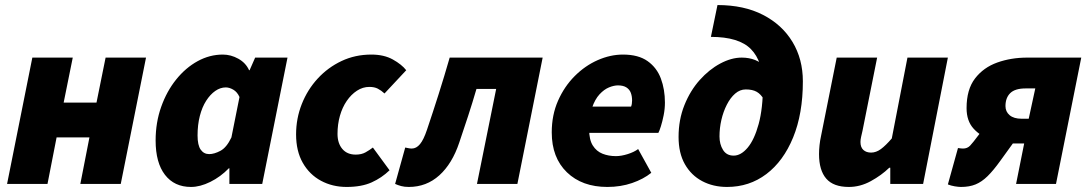

<svg xmlns="http://www.w3.org/2000/svg" viewBox="-20 -728 4310 760"><path d="M8 0 108 -500H268L232 -322H362L398 -500H558L458 0H298L334 -184H204L168 0Z M736 12Q670 12 633 -36Q596 -84 596 -172Q596 -243 618 -305Q640 -367 677.5 -413.5Q715 -460 762.5 -486Q810 -512 862 -512Q894 -512 923.5 -495.5Q953 -479 966 -450H968L990 -500H1118L1018 0H888V-62H886Q853 -28 812.5 -8Q772 12 736 12ZM808 -118Q828 -118 852.5 -131Q877 -144 896 -184L928 -344Q919 -364 903.5 -373Q888 -382 874 -382Q852 -382 832 -368Q812 -354 796 -329Q780 -304 771 -269Q762 -234 762 -192Q762 -153 774.5 -135.5Q787 -118 808 -118Z M1352 12Q1296 12 1250.5 -12.5Q1205 -37 1178.5 -83.5Q1152 -130 1152 -196Q1152 -259 1174.5 -316Q1197 -373 1237.5 -417Q1278 -461 1332 -486.5Q1386 -512 1450 -512Q1500 -512 1535 -492.5Q1570 -473 1588 -450L1502 -358Q1489 -370 1475.5 -377Q1462 -384 1442 -384Q1416 -384 1393 -369Q1370 -354 1352.5 -328.5Q1335 -303 1325.5 -269.5Q1316 -236 1316 -198Q1316 -161 1335 -138.5Q1354 -116 1388 -116Q1411 -116 1427 -125Q1443 -134 1456 -144L1522 -54Q1491 -24 1451 -6Q1411 12 1352 12Z M1598 12Q1581 12 1568 8.5Q1555 5 1544 0L1584 -144Q1590 -143 1596.5 -141.5Q1603 -140 1610 -140Q1628 -140 1642.5 -157.5Q1657 -175 1670 -214Q1694 -285 1716.5 -356Q1739 -427 1760 -500H2128L2028 0H1868L1944 -376H1866Q1850 -321 1833 -269Q1816 -217 1798 -164Q1770 -80 1719 -34Q1668 12 1598 12Z M2384 12Q2284 12 2224 -46Q2164 -104 2164 -204Q2164 -273 2189 -329.5Q2214 -386 2255 -427Q2296 -468 2346 -490Q2396 -512 2446 -512Q2507 -512 2543.5 -486Q2580 -460 2596 -417Q2612 -374 2612 -322Q2612 -297 2607 -272Q2602 -247 2596 -228Q2590 -209 2586 -202H2284L2296 -306H2478Q2480 -311 2481 -317Q2482 -323 2482 -330Q2482 -347 2477 -360.5Q2472 -374 2459.5 -382Q2447 -390 2426 -390Q2410 -390 2390.5 -382Q2371 -374 2353 -354.5Q2335 -335 2323.5 -301.5Q2312 -268 2312 -216Q2312 -175 2326.5 -152Q2341 -129 2365 -119.5Q2389 -110 2418 -110Q2439 -110 2464.5 -118Q2490 -126 2506 -138L2558 -44Q2527 -19 2482 -3.5Q2437 12 2384 12Z M2858 12Q2803 12 2759.5 -11Q2716 -34 2691 -78Q2666 -122 2666 -186Q2666 -254 2689 -311.5Q2712 -369 2749.5 -411Q2787 -453 2831 -476.5Q2875 -500 2916 -500Q2945 -500 2969 -490.5Q2993 -481 3009.5 -461Q3026 -441 3032 -410L3004 -334Q2992 -355 2975.5 -364.5Q2959 -374 2932 -374Q2909 -374 2890 -357.5Q2871 -341 2857 -313.5Q2843 -286 2835.5 -253.5Q2828 -221 2828 -188Q2828 -157 2842 -134.5Q2856 -112 2884 -112Q2913 -112 2939.5 -143.5Q2966 -175 2983 -237Q3000 -299 3000 -390Q3000 -485 2952.5 -533.5Q2905 -582 2794 -582L2820 -708Q2925 -708 3000.5 -669Q3076 -630 3117 -562Q3158 -494 3158 -406Q3158 -278 3119.5 -184Q3081 -90 3013.5 -39Q2946 12 2858 12Z M3340 12Q3279 12 3250.5 -21Q3222 -54 3222 -118Q3222 -135 3224 -153.5Q3226 -172 3230 -190L3292 -500H3452L3394 -210Q3391 -197 3388.5 -186Q3386 -175 3386 -166Q3386 -145 3397.5 -134.5Q3409 -124 3428 -124Q3448 -124 3467 -138Q3486 -152 3510 -180L3572 -500H3732L3634 0H3504V-64H3500Q3469 -34 3427 -11Q3385 12 3340 12Z M4002 0 4034 -160H3990Q3947 -160 3904.5 -174Q3862 -188 3834 -218.5Q3806 -249 3806 -300Q3806 -374 3839.5 -417.5Q3873 -461 3927.5 -480.5Q3982 -500 4046 -500H4260L4160 0ZM4024 -258H4052L4078 -378H4040Q3998 -378 3979 -359.5Q3960 -341 3960 -308Q3960 -286 3976.5 -272Q3993 -258 4024 -258ZM3910 -268 4044 -236 3940 -92Q3912 -53 3889 -30.5Q3866 -8 3841.5 2Q3817 12 3784 12Q3774 12 3759 9.5Q3744 7 3732 2L3772 -142Q3780 -141 3784 -140.5Q3788 -140 3792 -140Q3809 -140 3820 -151.5Q3831 -163 3854 -194Z"/></svg>

Font: Source Sans 3 Black
Style: Italic
Weight: 900
Italic angle: -11°
Designer: Paul D. Hunt
Foundry: Adobe
Version: Version 3.052;hotconv 1.1.0;makeotfexe 2.6.0